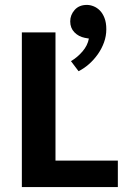

<svg xmlns="http://www.w3.org/2000/svg" viewBox="-20 -762 508 782"><path d="M69 -630H206V-108H460V0H69ZM325 -608Q300 -613 283 -630.5Q266 -648 266 -675Q266 -701 284 -721.5Q302 -742 334 -742Q347 -742 361 -736.5Q375 -731 386.5 -719.5Q398 -708 405.5 -689Q413 -670 413 -643Q413 -615 403.5 -589Q394 -563 378 -540.5Q362 -518 342 -500.5Q322 -483 300 -472L269 -513Q295 -528 316 -552.5Q337 -577 342 -605Z"/></svg>

Font: Mukta Mahee
Style: Bold
Weight: 700
Designer: Shuchita Grover, Noopur Datye, Girish Dalvi, Yashodeep Gholap
Foundry: Ek Type
Version: Version 2.538;PS 1.000;hotconv 16.6.51;makeotf.lib2.5.65220;